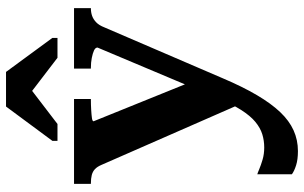

<svg xmlns="http://www.w3.org/2000/svg" viewBox="-206 -571 1010 638"><g transform="rotate(-90 299.0 -252.0)"><path d="M359 -90 320 -12 272 41 70 -420Q64 -434 56 -441.5Q48 -449 36.5 -452Q25 -455 8 -455H7V-511H289V-455H287Q270 -455 253 -454Q236 -453 225.5 -451.5Q215 -450 215 -446ZM358 -17Q330 49 302 96.5Q274 144 245.5 174Q217 204 185 218.5Q153 233 116 233Q88 233 69 227Q50 221 39 213V98Q43 99 56 104.5Q69 110 87.5 115.5Q106 121 128 121Q151 121 172 114.5Q193 108 213 91.5Q233 75 252.5 44.5Q272 14 291 -33L308 -72L460 -433Q460 -440 450.5 -444.5Q441 -449 425.5 -452Q410 -455 393 -455H390V-511H591V-455Q577 -455 565.5 -451Q554 -447 544 -437.5Q534 -428 527 -410ZM379 -737H264L150 -583V-566H206L351 -677H281L426 -566H492V-583Z"/></g></svg>

Font: Roboto Serif 28pt SemiBold
Style: Regular
Weight: 600
Designer: Greg Gazdowicz
Foundry: Commercial Type
Version: Version 1.008